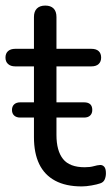

<svg xmlns="http://www.w3.org/2000/svg" viewBox="-23 -662 401 691"><path d="M271 8.9Q213.9 8.9 175.5 -11.7Q137 -32.4 118.1 -71.7Q99.2 -111 99.2 -168.2V-423.1H31.9Q15.3 -423.1 6 -431.6Q-3.3 -440.1 -3.3 -454.7Q-3.3 -469.8 6 -478.1Q15.3 -486.3 31.9 -486.3H99.2V-600.7Q99.2 -621.1 109.9 -631.5Q120.6 -641.9 140 -641.9Q159.4 -641.9 169.8 -631.5Q180.2 -621.1 180.2 -600.7V-486.3H305.9Q323 -486.3 332 -478.1Q341 -469.8 341 -454.7Q341 -440.1 332 -431.6Q323 -423.1 305.9 -423.1H180.2V-176.3Q180.2 -119.3 203.9 -89.7Q227.5 -60.1 282 -60.1Q301.1 -60.1 314.3 -63.9Q327.6 -67.7 337.1 -68.2Q345.9 -68.7 352 -62Q358.2 -55.4 358.2 -38.4Q358.2 -26.3 353.8 -16.1Q349.4 -5.9 337.7 -2.1Q326.3 1.9 306.6 5.4Q287 8.9 271 8.9ZM50 -238.9Q35.8 -238.9 27.9 -246.3Q20.1 -253.6 20.1 -266.3Q20.1 -279 27.9 -286.3Q35.8 -293.7 50 -293.7H279.3Q309.1 -293.7 309.1 -266.3Q309.1 -253.6 301.5 -246.3Q294 -238.9 279.3 -238.9Z"/></svg>

Font: Nunito ExtraLight
Style: Regular
Weight: 200
Designer: Vernon Adams
Foundry: Vernon Adams
Version: Version 3.602